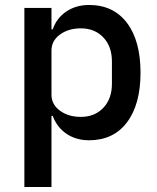

<svg xmlns="http://www.w3.org/2000/svg" viewBox="-20 -552 632 772"><path d="M78 200V-520H187V-434H192Q208 -480 247 -506Q286 -532 338 -532Q436 -532 490.5 -460Q545 -388 545 -260Q545 -132 490.5 -60Q436 12 338 12Q286 12 247.5 -14Q209 -40 192 -86H187V200ZM305 -82Q361 -82 395.5 -118.5Q430 -155 430 -215V-305Q430 -365 395.5 -401.5Q361 -438 305 -438Q255 -438 221 -413Q187 -388 187 -349V-171Q187 -132 221 -107Q255 -82 305 -82Z"/></svg>

Font: IBM Plex Sans Medm
Style: Regular
Weight: 500
Designer: Mike Abbink, Paul van der Laan, Pieter van Rosmalen
Foundry: Bold Monday
Version: Version 3.005